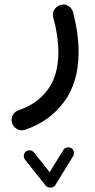

<svg xmlns="http://www.w3.org/2000/svg" viewBox="-20 -303 428 866"><path d="M301.8 365.2Q310.5 370.6 313 381.3Q315.4 392.1 310.1 400.9L229 532.7Q222.7 543 207.8 543Q192.9 543 186.5 534.7L92.8 417Q86.4 408.7 87.6 397.7Q88.9 386.7 96.7 380.4Q105 374 116 375.2Q127 376.5 133.3 384.8L204.1 473.6L265.6 373.5Q271 364.7 281.7 362.3Q292.5 359.9 301.8 365.2ZM249 -279.3Q271 -287.6 288.1 -276.4Q305.2 -265.1 309.6 -248Q321.8 -201.2 328.1 -156.2Q334.5 -111.3 334.5 -68.4Q334.5 69.8 267.8 158Q201.2 246.1 93.3 282.2Q72.8 288.6 56.2 278.8Q39.6 269 34.7 252.4Q28.3 231 38.3 215.1Q48.3 199.2 63.5 194.3Q147 166.5 195.1 102.1Q243.2 37.6 243.2 -68.4Q243.2 -139.2 220.2 -225.1Q214.8 -245.1 225.1 -259.8Q235.4 -274.4 249 -279.3Z"/></svg>

Font: Mikhak-DS2-FD Medium
Style: Regular
Weight: 500
Designer: Amin Abedi
Version: Version 3.4